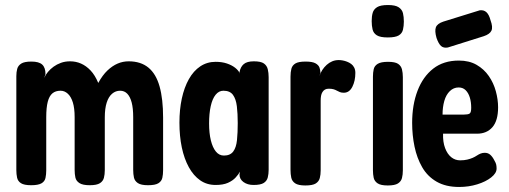

<svg xmlns="http://www.w3.org/2000/svg" viewBox="-20 -728 2027 764"><path d="M104 9Q76 9 63.5 1Q51 -7 48 -21Q45 -35 45 -51V-425Q45 -441 48.5 -454Q52 -467 64.5 -475Q77 -483 105 -483Q135 -483 148 -471Q161 -459 161 -433L156 -418Q161 -430 170.5 -441.5Q180 -453 193 -462.5Q206 -472 222.5 -478Q239 -484 259 -484Q282 -484 302.5 -475Q323 -466 340.5 -447.5Q358 -429 371 -398Q388 -429 407.5 -447.5Q427 -466 448 -475Q469 -484 492 -484Q540 -484 570.5 -459Q601 -434 615 -384Q629 -334 629 -260V-51Q629 -34 626 -20.5Q623 -7 610.5 1Q598 9 569 9Q541 9 528.5 0.5Q516 -8 513 -21.5Q510 -35 510 -52V-262Q510 -297 504 -320Q498 -343 486.5 -355Q475 -367 458 -367Q440 -367 426 -355Q412 -343 404.5 -319.5Q397 -296 397 -261V-51Q397 -34 393.5 -20.5Q390 -7 377.5 1Q365 9 337 9Q309 9 296 0.5Q283 -8 280 -21.5Q277 -35 277 -52V-262Q277 -297 270 -320Q263 -343 250 -355Q237 -367 221 -367Q201 -367 188.5 -356.5Q176 -346 170 -323Q164 -300 164 -262V-50Q164 -34 161 -20Q158 -6 145 1.5Q132 9 104 9Z M989 8Q965 8 949 -3.5Q933 -15 933 -34L935 -45Q929 -34 917.5 -21.5Q906 -9 887 -0.5Q868 8 838 8Q803 8 776.5 -10.5Q750 -29 731.5 -62.5Q713 -96 703.5 -141Q694 -186 694 -240Q694 -292 703.5 -336Q713 -380 731.5 -413Q750 -446 777 -464Q804 -482 838 -482Q863 -482 882.5 -475.5Q902 -469 915.5 -458.5Q929 -448 935 -435L933 -441Q937 -462 950 -473Q963 -484 990 -484Q1018 -484 1030 -475.5Q1042 -467 1045.5 -452.5Q1049 -438 1049 -421V-52Q1049 -36 1045.5 -22Q1042 -8 1029.5 0Q1017 8 989 8ZM871 -109Q896 -109 908 -125Q920 -141 923 -170.5Q926 -200 926 -238Q926 -276 922.5 -305Q919 -334 907 -350.5Q895 -367 869 -367Q851 -367 838 -351Q825 -335 818.5 -305.5Q812 -276 812 -237Q812 -198 819 -169.5Q826 -141 839 -125Q852 -109 871 -109Z M1195 10Q1167 10 1154.5 1.5Q1142 -7 1139 -21Q1136 -35 1136 -52V-423Q1136 -441 1139.5 -454.5Q1143 -468 1155.5 -475.5Q1168 -483 1196 -483Q1223 -483 1235.5 -476Q1248 -469 1251.5 -458.5Q1255 -448 1255 -438L1251 -425Q1255 -438 1262.5 -449.5Q1270 -461 1280 -470Q1290 -479 1302 -484Q1314 -489 1328 -489Q1335 -489 1343.5 -487.5Q1352 -486 1361 -482.5Q1370 -479 1377.5 -473.5Q1385 -468 1389.5 -459Q1394 -450 1394 -438Q1394 -406 1382 -382.5Q1370 -359 1348 -359Q1339 -359 1332.5 -361.5Q1326 -364 1320 -367.5Q1314 -371 1306.5 -373Q1299 -375 1288 -375Q1279 -375 1273 -371.5Q1267 -368 1263 -361.5Q1259 -355 1257.5 -346.5Q1256 -338 1256 -328V-50Q1256 -33 1252.5 -19.5Q1249 -6 1236.5 2Q1224 10 1195 10Z M1523 10Q1495 10 1482.5 1.5Q1470 -7 1467 -20.5Q1464 -34 1464 -51V-423Q1464 -439 1467 -452.5Q1470 -466 1483 -474Q1496 -482 1524 -482Q1552 -482 1564 -474Q1576 -466 1579.5 -452Q1583 -438 1583 -421V-50Q1583 -33 1579.5 -19.5Q1576 -6 1563.5 2Q1551 10 1523 10ZM1523 -579Q1493 -579 1479.5 -587.5Q1466 -596 1462.5 -611Q1459 -626 1459 -644Q1459 -663 1463 -677Q1467 -691 1480.5 -699.5Q1494 -708 1524 -708Q1553 -708 1566.5 -699Q1580 -690 1583.5 -675.5Q1587 -661 1587 -642Q1587 -625 1583.5 -610Q1580 -595 1566.5 -587Q1553 -579 1523 -579Z M1807 16Q1754 16 1717.5 -5Q1681 -26 1660 -62.5Q1639 -99 1629.5 -144.5Q1620 -190 1620 -239Q1620 -311 1641.5 -367Q1663 -423 1704 -455Q1745 -487 1806 -487Q1847 -487 1876.5 -470Q1906 -453 1925 -425.5Q1944 -398 1953 -365Q1962 -332 1962 -301Q1962 -248 1939.5 -222Q1917 -196 1878 -196H1743Q1742 -163 1751 -139Q1760 -115 1775.5 -102.5Q1791 -90 1811 -90Q1827 -90 1839.5 -93Q1852 -96 1861 -100Q1870 -104 1877.5 -109Q1885 -114 1892.5 -117Q1900 -120 1909 -120Q1922 -120 1931 -112Q1940 -104 1947 -90Q1953 -80 1954.5 -73Q1956 -66 1956 -57Q1956 -39 1934.5 -22Q1913 -5 1879 5.5Q1845 16 1807 16ZM1741 -272H1825Q1842 -272 1848.5 -276Q1855 -280 1855 -299Q1855 -322 1849.5 -340Q1844 -358 1833 -369Q1822 -380 1805 -380Q1785 -380 1770 -365.5Q1755 -351 1748 -326.5Q1741 -302 1741 -272ZM1762 -539Q1745 -536 1735 -545Q1725 -554 1717 -577Q1709 -605 1714.5 -619.5Q1720 -634 1744 -642L1889 -687Q1905 -689 1915.5 -679.5Q1926 -670 1932 -647Q1942 -620 1935.5 -606Q1929 -592 1905 -584Z"/></svg>

Font: Fredoka Condensed Medium
Style: Regular
Weight: 500
Width: 3
Designer: Ben Nathan
Foundry: Milena B. Brandão, Ben Nathan
Version: Version 2.001